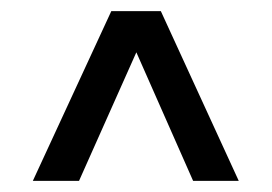

<svg xmlns="http://www.w3.org/2000/svg" viewBox="-20 -769 489 345"><path d="M39 -444 180 -749H269L409 -444H327L225 -675L122 -444Z"/></svg>

Font: Saira Thin Medium
Style: Regular
Weight: 500
Version: Version 1.101